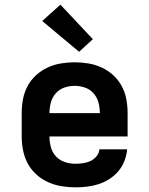

<svg xmlns="http://www.w3.org/2000/svg" viewBox="-20 -795 640 823"><path d="M303 8Q273 8 243 3Q213 -2 185.5 -14.5Q158 -27 135.5 -47.5Q113 -68 99 -94Q85 -120 79 -150Q73 -180 73 -210V-310Q73 -340 78.5 -369.5Q84 -399 98 -425.5Q112 -452 134.5 -472.5Q157 -493 184 -505.5Q211 -518 240.5 -523Q270 -528 300 -528Q330 -528 359.5 -523Q389 -518 416 -505.5Q443 -493 465.5 -472.5Q488 -452 502 -425.5Q516 -399 521.5 -369.5Q527 -340 527 -310V-210H192Q192 -187 198 -164.5Q204 -142 219.5 -125Q235 -108 257.5 -100.5Q280 -93 303 -93Q319 -93 336 -95.5Q353 -98 368 -105Q383 -112 394 -125.5Q405 -139 406 -155H525Q523 -130 513.5 -105.5Q504 -81 487.5 -61.5Q471 -42 449.5 -28Q428 -14 403.5 -6Q379 2 353.5 5Q328 8 303 8ZM192 -310H408Q408 -333 402 -355.5Q396 -378 381 -395Q366 -412 344.5 -419.5Q323 -427 300 -427Q277 -427 255.5 -419.5Q234 -412 219 -395Q204 -378 198 -355.5Q192 -333 192 -310ZM319 -573 161 -705 239 -775 378 -627Z"/></svg>

Font: Zed Sans Extended
Style: Bold
Weight: 700
Width: 7
Designer: Belleve Invis
Foundry: Belleve Invis
Version: Version 1.0.0; ttfautohint (v1.8.4)